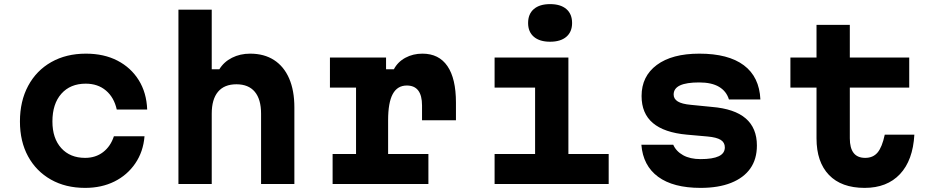

<svg xmlns="http://www.w3.org/2000/svg" viewBox="-20 -895 4540 934"><path d="M394 19Q299 19 227.5 -21.5Q156 -62 116.5 -134.5Q77 -207 77 -304Q77 -403 117 -477.5Q157 -552 229.5 -593Q302 -634 398 -634Q486 -634 551.5 -600Q617 -566 655 -505Q693 -444 696 -362H548Q535 -421 495.5 -454.5Q456 -488 397 -488Q322 -488 278.5 -439Q235 -390 235 -304Q235 -222 278 -174.5Q321 -127 394 -127Q445 -127 481.5 -155Q518 -183 534 -232H683Q677 -157 638 -100Q599 -43 536.5 -12Q474 19 394 19Z M848 0V-848H1010V-558H1047Q1069 -594 1108.5 -614Q1148 -634 1197 -634Q1265 -634 1313 -603Q1361 -572 1386.5 -513.5Q1412 -455 1412 -372V0H1250V-342Q1250 -412 1219.5 -448.5Q1189 -485 1130 -485Q1071 -485 1040.5 -448.5Q1010 -412 1010 -342V0Z M1585 -615H1858V-558H1896Q1915 -594 1952 -614Q1989 -634 2035 -634Q2115 -634 2156.5 -573.5Q2198 -513 2198 -396V-310H2033V-382Q2033 -479 1959 -479Q1913 -479 1890.5 -437.5Q1868 -396 1868 -310V-146H2064V0H1598V-146H1712V-469H1585Z M2386 -615H2745V-146H2941V0H2386V-146H2583V-469H2386ZM2656 -692Q2605 -692 2577 -716Q2549 -740 2549 -783Q2549 -827 2577 -851Q2605 -875 2656 -875Q2707 -875 2735 -851Q2763 -827 2763 -783Q2763 -740 2735 -716Q2707 -692 2656 -692Z M3255 -191Q3269 -159 3303 -140Q3337 -121 3388 -121Q3447 -121 3476.5 -135Q3506 -149 3506 -178Q3506 -202 3486 -214.5Q3466 -227 3422 -231L3321 -240Q3211 -250 3156 -296.5Q3101 -343 3101 -428Q3101 -524 3175 -579Q3249 -634 3382 -634Q3523 -634 3598.5 -577.5Q3674 -521 3679 -411H3526Q3514 -451 3478 -472.5Q3442 -494 3381 -494Q3319 -494 3288 -479.5Q3257 -465 3257 -435Q3257 -414 3277 -401.5Q3297 -389 3341 -385L3442 -375Q3553 -366 3607.5 -319Q3662 -272 3662 -187Q3662 -121 3630 -75.5Q3598 -30 3536.5 -5.5Q3475 19 3388 19Q3255 19 3181.5 -35Q3108 -89 3100 -191Z M4114 -774V-615H4403V-469H4114V-222Q4114 -175 4132.5 -151Q4151 -127 4189 -127Q4227 -127 4249 -153Q4271 -179 4284 -240H4428Q4421 -115 4358 -48Q4295 19 4186 19Q4073 19 4012.5 -44Q3952 -107 3952 -222V-469H3825V-615H3952V-774Z"/></svg>

Font: Martian Mono SemiExpanded SemiExpanded
Style: Bold
Weight: 700
Width: 6
Monospace: yes
Version: Version 1.000